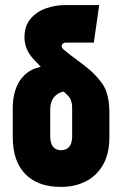

<svg xmlns="http://www.w3.org/2000/svg" viewBox="-20 -722 481 753"><path d="M238 -555H348L369 -702H234Q196 -702 159.5 -689Q123 -676 99.5 -648Q76 -620 76 -575Q76 -550 86 -527.5Q96 -505 119 -482L140 -460Q100 -451 76 -427.5Q52 -404 41 -371Q30 -338 30 -299V-184Q30 -90 79 -39.5Q128 11 219 11Q275 11 318 -11.5Q361 -34 385 -77.5Q409 -121 409 -184V-281Q409 -305 406 -326Q403 -347 396 -365.5Q389 -384 378 -398Q358 -425 334 -446Q310 -467 284 -485.5Q258 -504 233 -525Q230 -527 227.5 -529.5Q225 -532 223.5 -535Q222 -538 222 -541Q222 -546 224.5 -549Q227 -552 231 -553.5Q235 -555 238 -555ZM263 -294V-185Q263 -172 259 -160Q255 -148 245 -140.5Q235 -133 219 -133Q204 -133 194.5 -140.5Q185 -148 181 -160Q177 -172 177 -185V-292Q177 -306 180 -317.5Q183 -329 189.5 -338Q196 -347 206 -353.5Q216 -360 230 -363L239 -354Q253 -342 257.5 -330.5Q262 -319 262.5 -309.5Q263 -300 263 -294Z"/></svg>

Font: Advent Pro ExtraBold
Style: Regular
Weight: 800
Designer: VivaRado, Andreas Kalpakidis
Foundry: VivaRado, Andreas Kalpakidis
Version: Version 3.000